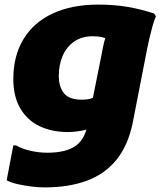

<svg xmlns="http://www.w3.org/2000/svg" viewBox="-20 -576 711 836"><path d="M174 240Q147 240 115.5 236Q84 232 55.5 225.5Q27 219 9 209L38 57H50Q75 72 112.5 80.5Q150 89 186 89Q269 89 311.5 57.5Q354 26 364 -48L423 -342Q428 -372 434 -395Q440 -418 449 -435L452 -404Q435 -412 421 -415Q407 -418 383 -418Q335 -418 302 -394.5Q269 -371 252.5 -332Q236 -293 236 -246Q236 -198 258.5 -170Q281 -142 336 -142Q360 -142 376 -147Q392 -152 402 -158L376 -20Q367 -14 350 -10Q333 -6 313 -3.5Q293 -1 277 -1Q205 -1 151.5 -27Q98 -53 68 -104.5Q38 -156 38 -232Q38 -333 82.5 -406Q127 -479 210 -517.5Q293 -556 408 -556Q479 -556 538.5 -545.5Q598 -535 651 -517L659 -505Q651 -487 644 -462Q637 -437 631 -411Q625 -385 621 -365L558 -42Q538 56 488 118.5Q438 181 359 210.5Q280 240 174 240Z"/></svg>

Font: Kufam ExtraBold
Style: Italic
Weight: 800
Italic angle: -11°
Designer: Artur Schmal
Foundry: Original Type
Version: Version 1.301; ttfautohint (v1.8.3)